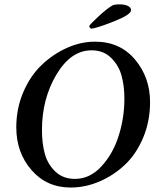

<svg xmlns="http://www.w3.org/2000/svg" viewBox="-20 -839 730 869"><path d="M391.6 -709Q383.8 -716.8 383.8 -720.7Q385.7 -727.5 424.8 -763.7Q463.9 -799.8 487.3 -813.5Q496.1 -819.3 522.5 -819.3Q543 -819.3 558.1 -812.5Q573.2 -805.7 573.2 -793Q573.2 -772.5 493.2 -741.2Q413.1 -710 391.6 -709ZM394.5 -611.3Q300.8 -611.3 235.4 -501.5Q169.9 -391.6 169.9 -250Q169.9 -189.5 183.1 -142.1Q196.3 -94.7 231 -62Q265.6 -29.3 319.3 -29.3Q386.7 -29.3 439 -85.9Q491.2 -142.6 517.1 -224.1Q543 -305.7 543 -392.6Q543 -449.2 530.3 -496.1Q517.6 -543 482.9 -577.1Q448.2 -611.3 394.5 -611.3ZM410.2 -650.4Q523.4 -650.4 591.3 -569.3Q659.2 -488.3 659.2 -377Q659.2 -290 627.9 -215.8Q596.7 -141.6 545.4 -93.3Q494.1 -44.9 430.2 -17.6Q366.2 9.8 299.8 9.8Q191.4 9.8 122.6 -69.3Q53.7 -148.4 53.7 -262.7Q53.7 -347.7 85.4 -421.9Q117.2 -496.1 168.5 -544.9Q219.7 -593.8 282.7 -622.1Q345.7 -650.4 410.2 -650.4Z"/></svg>

Font: Crimson
Style: SemiboldItalic
Weight: 600
Italic angle: -11°
Version: Version 0.8 ; ttfautohint (v1.00) -l 8 -r 50 -G 200 -x 14 -D